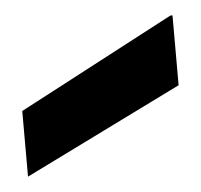

<svg xmlns="http://www.w3.org/2000/svg" viewBox="-30 -779 284 271"><g transform="rotate(-5 111.5 -643.5)"><path d="M0 -539V-632L220 -748H223V-649Z"/></g></svg>

Font: DM Sans 9pt 36pt SemiBold
Style: Regular
Weight: 600
Version: Version 4.004;gftools[0.9.30]